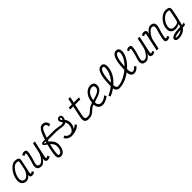

<svg xmlns="http://www.w3.org/2000/svg" viewBox="578 -3026 5445 5445"><g transform="rotate(-45 3300.0 -304.0)"><path d="M502.5 -87 535 -28Q521.5 -9 491.5 2.5Q461.5 14 431 14Q396 14 374.5 -4Q353 -22 352 -49Q351.5 -58 352 -67.8Q352.5 -77.5 355 -81.5Q326 -37.5 284.2 -11.8Q242.5 14 200 14Q147 14 107 -8.8Q67 -31.5 45.2 -72.5Q23.5 -113.5 24 -168Q24 -232 43.5 -298Q63 -364 97.5 -423.8Q132 -483.5 175.5 -530.5Q219 -577.5 267.5 -604.8Q316 -632 363 -632Q436 -632 476.2 -610.5Q516.5 -589 516.5 -536Q517 -531.5 515.5 -520Q514 -508.5 508.8 -483.2Q503.5 -458 494 -411.5Q484.5 -365 468.5 -290.8Q452.5 -216.5 429 -107.5Q425 -82 427.5 -68.5Q430 -55 454 -55Q466 -55 479.2 -63.8Q492.5 -72.5 502.5 -87ZM205 -55Q241 -55 276.5 -81.2Q312 -107.5 342.2 -153.8Q372.5 -200 391.5 -258Q414.5 -367 429.2 -438.8Q444 -510.5 444.5 -526.5Q444 -548 424.5 -555.5Q405 -563 358 -563Q325 -563 288.8 -539.2Q252.5 -515.5 218 -474.8Q183.5 -434 156 -383.2Q128.5 -332.5 112 -278.2Q95.5 -224 95 -173Q96 -120 126.2 -87.5Q156.5 -55 205 -55Z M668.5 -531 636 -590Q650 -609.5 680 -620.8Q710 -632 740 -632Q776.5 -632 797.8 -613.8Q819 -595.5 819.5 -565Q820 -537 811.2 -485.2Q802.5 -433.5 785 -365Q767.5 -296.5 741 -217.5Q713 -132 731.5 -93.5Q750 -55 807 -55Q832 -55 859.5 -71.8Q887 -88.5 913.2 -117.2Q939.5 -146 962.5 -181Q985.5 -216 1002.2 -253.8Q1019 -291.5 1026 -326L1087 -618H1162L1050 -97Q1049.5 -93 1048.5 -88Q1047.5 -83 1048 -78.5Q1049 -67.5 1056.8 -61.2Q1064.5 -55 1076 -55Q1085.5 -55 1097 -61.2Q1108.5 -67.5 1125 -83.5L1157 -28Q1143.5 -9 1113.5 2.5Q1083.5 14 1053 14Q1027.5 14 1006.2 1.2Q985 -11.5 975.8 -34Q966.5 -56.5 975 -85.5L986.5 -130Q943.5 -64 897 -25Q850.5 14 801 14Q700 14 665.2 -45.8Q630.5 -105.5 670 -225Q693 -294.5 710.2 -356.2Q727.5 -418 737.2 -465.2Q747 -512.5 745.5 -539Q745 -550.5 737.2 -556.8Q729.5 -563 717 -563Q705 -563 692 -554.5Q679 -546 668.5 -531Z M1387 206Q1339.5 206 1311.2 175.2Q1283 144.5 1283.5 94Q1283 51.5 1291.2 -11Q1299.5 -73.5 1315.5 -148.5Q1331.5 -223.5 1353.5 -303.5Q1309.5 -330 1280.8 -355Q1252 -380 1252.5 -402.5Q1252.5 -426 1277 -439.8Q1301.5 -453.5 1342 -453.5L1401 -454Q1438 -572.5 1474.2 -652.5Q1510.5 -732.5 1553.8 -773.2Q1597 -814 1654 -814Q1731 -814 1769.5 -774.2Q1808 -734.5 1818 -661.5L1748 -632.5Q1742 -690 1723 -717.5Q1704 -745 1657 -745Q1619 -745 1590.2 -713.8Q1561.5 -682.5 1534.8 -618Q1508 -553.5 1474.5 -453.5H1724.5L1710 -384.5H1451Q1448 -376 1444.5 -364.2Q1441 -352.5 1436.5 -340Q1503.5 -287 1544 -223Q1584.5 -159 1584.5 -85.5Q1584.5 0 1560.5 66Q1536.5 132 1492 169Q1447.5 206 1387 206ZM1391 137Q1427 137 1454.8 109.5Q1482.5 82 1498 32.8Q1513.5 -16.5 1513.5 -80.5Q1513.5 -132.5 1486.2 -175.8Q1459 -219 1413 -259.5Q1396 -194.5 1383 -130Q1370 -65.5 1363 -9.2Q1356 47 1355.5 89Q1356.5 110.5 1366.5 123.8Q1376.5 137 1391 137ZM1370.5 -359 1382 -393.5Q1371 -395 1354.8 -398.2Q1338.5 -401.5 1324.8 -403.2Q1311 -405 1307.5 -400Q1303.5 -395 1313 -387.5Q1322.5 -380 1339 -372.8Q1355.5 -365.5 1370.5 -359ZM2018 14Q1946.5 14 1890 -20.2Q1833.5 -54.5 1803 -112.5L1870 -145.5Q1890 -104.5 1930.2 -79.8Q1970.5 -55 2013 -55Q2066 -55 2104 -85.5Q2142 -116 2162.5 -168.2Q2183 -220.5 2183 -285.5Q2182.5 -315.5 2173.2 -341Q2164 -366.5 2150.5 -388.5Q2123 -363 2086.5 -358.5Q2050 -354 1999.2 -360.8Q1948.5 -367.5 1877.8 -376Q1807 -384.5 1710 -384.5L1724.5 -453.5Q1809.5 -453.5 1871.8 -443.5Q1934 -433.5 1978.2 -425.5Q2022.5 -417.5 2053.5 -420Q2084.5 -422.5 2107.5 -447Q2083 -471.5 2068.2 -499.5Q2053.5 -527.5 2054.5 -548Q2054 -585 2077 -608.5Q2100 -632 2139 -632Q2179 -632 2201.8 -609.5Q2224.5 -587 2224.5 -550Q2225.5 -531 2218.2 -504.8Q2211 -478.5 2194.5 -455Q2221 -420.5 2238.5 -376.5Q2256 -332.5 2255 -284.5Q2255 -225.5 2239.5 -178Q2224 -130.5 2188.5 -87.5Q2207.5 -96 2228 -107.2Q2248.5 -118.5 2267.5 -132Q2286.5 -145.5 2299 -159.5L2342.5 -112Q2313.5 -74.5 2262.2 -46Q2211 -17.5 2147.8 -1.8Q2084.5 14 2018 14ZM2145 -490Q2156 -508 2160 -521.2Q2164 -534.5 2164.5 -545.5Q2165.5 -561.5 2159 -570.8Q2152.5 -580 2139 -580.5Q2128 -581 2121.2 -573.8Q2114.5 -566.5 2114.5 -554Q2114.5 -538.5 2122.5 -523.8Q2130.5 -509 2145 -490Z M2919 -163.5Q2953.5 -198 3007.2 -221.2Q3061 -244.5 3123 -262.2Q3185 -280 3246 -298.2Q3307 -316.5 3357.5 -340.5Q3408 -364.5 3438.8 -400.2Q3469.5 -436 3469.5 -489.5Q3469.5 -525.5 3447.5 -544.2Q3425.5 -563 3395 -563Q3342.5 -563 3298.2 -534.8Q3254 -506.5 3221.5 -454.8Q3189 -403 3171 -331Q3153 -259 3153 -171.5Q3153 -121 3186 -89.5Q3219 -58 3265 -58Q3300 -58 3337.8 -70.2Q3375.5 -82.5 3411.2 -104.5Q3447 -126.5 3474 -154.5L3509.5 -93Q3476 -61 3432.5 -36.8Q3389 -12.5 3342.8 0.8Q3296.5 14 3254 14Q3204.5 14 3165.5 -9.5Q3126.5 -33 3104 -74.8Q3081.5 -116.5 3081.5 -170.5Q3081.5 -273.5 3104.5 -358Q3127.5 -442.5 3170 -503.8Q3212.5 -565 3271 -598.5Q3329.5 -632 3401 -632Q3467.5 -632 3504.5 -598.2Q3541.5 -564.5 3541.5 -495Q3541.5 -437 3516.5 -395Q3491.5 -353 3449.2 -323Q3407 -293 3353.8 -271Q3300.5 -249 3244 -231.5Q3187.5 -214 3134 -198Q3080.5 -182 3037 -163.2Q2993.5 -144.5 2967.5 -119.5Q2924.5 -78.5 2892 -52.2Q2859.5 -26 2830.8 -11.8Q2802 2.5 2771.2 8.2Q2740.5 14 2701 14Q2598 14 2568 -40.2Q2538 -94.5 2564 -217.5L2634 -549H2510L2525 -618H2649L2686.5 -800H2761L2723 -618H2931L2916 -549H2708L2636 -213.5Q2617.5 -126 2632.5 -90.5Q2647.5 -55 2707 -55Q2734.5 -55 2756.5 -57.5Q2778.5 -60 2801 -69.8Q2823.5 -79.5 2851.5 -102Q2879.5 -124.5 2919 -163.5Z M4652.5 -681Q4652.5 -711.5 4640.8 -727.8Q4629 -744 4605.5 -744Q4576.5 -744 4553 -715.2Q4529.5 -686.5 4512 -634.5Q4494.5 -582.5 4483 -512.2Q4471.5 -442 4466.8 -358.8Q4462 -275.5 4463.5 -184Q4464.5 -127 4484.2 -91Q4504 -55 4534.5 -55Q4563 -55 4596.8 -78.2Q4630.5 -101.5 4652.5 -137L4710 -95.5Q4675.5 -46 4625.5 -16Q4575.5 14 4529.5 14Q4467 14 4429.2 -30.8Q4391.5 -75.5 4391 -148Q4390.5 -302.5 4401.2 -425.5Q4412 -548.5 4437.5 -635.5Q4463 -722.5 4506.2 -768.2Q4549.5 -814 4613.5 -814Q4665.5 -814 4696 -778.5Q4726.5 -743 4726.5 -684Q4726.5 -607.5 4692.8 -526.5Q4659 -445.5 4599.2 -367.2Q4539.5 -289 4461.5 -220.2Q4383.5 -151.5 4294.2 -98.8Q4205 -46 4111.8 -16Q4018.5 14 3929.5 14Q3867 14 3829.2 -30.8Q3791.5 -75.5 3791 -148Q3790.5 -302.5 3801.2 -425.5Q3812 -548.5 3837.5 -635.5Q3863 -722.5 3906.2 -768.2Q3949.5 -814 4013.5 -814Q4065.5 -814 4096 -778.5Q4126.5 -743 4126.5 -684Q4126.5 -569.5 4083.8 -465.8Q4041 -362 3965.5 -273.5Q3890 -185 3792 -115.2Q3694 -45.5 3583 1L3557.5 -61.5Q3656 -104 3745.2 -168.2Q3834.5 -232.5 3903.8 -313.2Q3973 -394 4012.8 -487.5Q4052.5 -581 4052.5 -681Q4052.5 -711.5 4040.8 -727.8Q4029 -744 4005.5 -744Q3976.5 -744 3953 -715.2Q3929.5 -686.5 3912 -634.5Q3894.5 -582.5 3883 -512.2Q3871.5 -442 3866.8 -358.8Q3862 -275.5 3863.5 -184Q3864.5 -127 3884.2 -91Q3904 -55 3934.5 -55Q4007.5 -55 4088.8 -82.5Q4170 -110 4250.8 -157.8Q4331.5 -205.5 4403.5 -267.5Q4475.5 -329.5 4531.8 -399.8Q4588 -470 4620.2 -542.2Q4652.5 -614.5 4652.5 -681Z M4868.5 -531 4836 -590Q4850 -609.5 4880 -620.8Q4910 -632 4940 -632Q4976.5 -632 4997.8 -613.8Q5019 -595.5 5019.5 -565Q5020 -537 5011.2 -485.2Q5002.5 -433.5 4985 -365Q4967.5 -296.5 4941 -217.5Q4913 -132 4931.5 -93.5Q4950 -55 5007 -55Q5032 -55 5059.5 -71.8Q5087 -88.5 5113.2 -117.2Q5139.5 -146 5162.5 -181Q5185.5 -216 5202.2 -253.8Q5219 -291.5 5226 -326L5287 -618H5362L5250 -97Q5249.5 -93 5248.5 -88Q5247.5 -83 5248 -78.5Q5249 -67.5 5256.8 -61.2Q5264.5 -55 5276 -55Q5285.5 -55 5297 -61.2Q5308.5 -67.5 5325 -83.5L5357 -28Q5343.5 -9 5313.5 2.5Q5283.5 14 5253 14Q5227.5 14 5206.2 1.2Q5185 -11.5 5175.8 -34Q5166.5 -56.5 5175 -85.5L5186.5 -130Q5143.5 -64 5097 -25Q5050.5 14 5001 14Q4900 14 4865.2 -45.8Q4830.5 -105.5 4870 -225Q4893 -294.5 4910.2 -356.2Q4927.5 -418 4937.2 -465.2Q4947 -512.5 4945.5 -539Q4945 -550.5 4937.2 -556.8Q4929.5 -563 4917 -563Q4905 -563 4892 -554.5Q4879 -546 4868.5 -531Z M5924.5 -87 5957 -28Q5943.5 -9 5913.5 2.5Q5883.5 14 5853 14Q5817 14 5795.8 -4.5Q5774.5 -23 5773.5 -53Q5773 -81.5 5781.8 -133Q5790.5 -184.5 5808.2 -253Q5826 -321.5 5852 -400.5Q5880 -486 5862.8 -524.5Q5845.5 -563 5796 -563Q5771 -563 5742.5 -546.2Q5714 -529.5 5686.2 -500.8Q5658.5 -472 5634 -437Q5609.5 -402 5591.8 -364.2Q5574 -326.5 5567 -292L5506 0H5431L5543 -521Q5543.5 -525 5544.8 -530Q5546 -535 5545 -539.5Q5544 -550.5 5536.8 -556.8Q5529.5 -563 5517 -563Q5508 -563 5496.2 -556.8Q5484.5 -550.5 5468 -534.5L5436 -590Q5450 -609.5 5480 -620.8Q5510 -632 5540 -632Q5566.5 -632 5587 -619.2Q5607.5 -606.5 5617.2 -584Q5627 -561.5 5618 -532.5L5606.5 -488Q5650 -554 5701.5 -593Q5753 -632 5802 -632Q5896 -632 5929.2 -572.2Q5962.5 -512.5 5923 -393Q5900 -323.5 5882.8 -262Q5865.5 -200.5 5856 -153Q5846.5 -105.5 5847.5 -79Q5848 -68 5856 -61.5Q5864 -55 5876 -55Q5888 -55 5901.2 -63.8Q5914.5 -72.5 5924.5 -87Z M6115 206Q6062.5 206 6030.8 184.2Q5999 162.5 5999.5 127Q5999.5 86.5 6045 57.2Q6090.5 28 6174.8 12.5Q6259 -3 6373.5 -3Q6383 -20.5 6389.8 -47.2Q6396.5 -74 6402 -95Q6387 -80 6358.8 -69Q6330.5 -58 6297.8 -52Q6265 -46 6235 -46Q6154.5 -46 6105.5 -93Q6056.5 -140 6056.5 -218Q6056 -279.5 6076.2 -339.8Q6096.5 -400 6132.2 -452.8Q6168 -505.5 6213.8 -545.8Q6259.5 -586 6309.8 -609Q6360 -632 6409 -632Q6482 -632 6522.8 -610.5Q6563.5 -589 6562.5 -536Q6562.5 -526.5 6557.8 -496.5Q6553 -466.5 6544.8 -423.8Q6536.5 -381 6526 -331Q6515.5 -281 6503.8 -230.2Q6492 -179.5 6481 -134Q6470 -88.5 6460.5 -53.5Q6451 -18.5 6444.5 -1.5Q6467.5 -2.5 6486.5 -5.8Q6505.5 -9 6535 -18L6514 53Q6492 60 6464.5 62.5Q6437 65 6413 66Q6385.5 108.5 6339.2 140Q6293 171.5 6235.2 188.8Q6177.5 206 6115 206ZM6132 137Q6184.5 137 6235.5 117.5Q6286.5 98 6321.5 66.5Q6251 69.5 6194.8 78.2Q6138.5 87 6105.5 98.5Q6072.5 110 6072 122Q6072 127.5 6089.5 132.2Q6107 137 6132 137ZM6240 -115Q6300.5 -115 6338.5 -122Q6376.5 -129 6398 -151.8Q6419.5 -174.5 6429 -220.5Q6458.5 -362 6474.2 -436.5Q6490 -511 6490.5 -526.5Q6490 -544.5 6482.2 -552Q6474.5 -559.5 6456.2 -561.2Q6438 -563 6404 -563Q6369 -563 6330.5 -543.5Q6292 -524 6255.8 -490Q6219.5 -456 6190.5 -412.5Q6161.5 -369 6144.5 -320.5Q6127.5 -272 6128 -223.5Q6129.5 -173.5 6160.2 -144.2Q6191 -115 6240 -115Z"/></g></svg>

Font: Victor Mono Thin
Style: Italic
Weight: 100
Italic angle: -12°
Monospace: yes
Designer: Rune Bjørnerås
Version: Version 1.561;gftools[0.9.30]